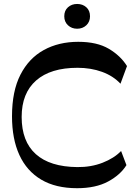

<svg xmlns="http://www.w3.org/2000/svg" viewBox="-20 -955 695 985"><path d="M375.5 10.5Q265.7 10.5 191.6 -33.4Q117.4 -77.3 79.5 -159.7Q41.6 -242.1 41.6 -358.5Q41.6 -487.5 84.9 -571.9Q128.2 -656.4 204.8 -698.4Q281.4 -740.5 381.5 -740.5Q477.6 -740.5 538.1 -704.8Q598.6 -669.1 631.5 -616L598.1 -525.5Q560.6 -565.7 503.2 -586.5Q445.9 -607.2 378.1 -607.2Q239.4 -607.2 165.3 -542.1Q91.1 -476.9 91.1 -355.1Q91.1 -229.6 163.6 -164.4Q236 -99.2 376.5 -97.8Q447.3 -97.1 506.4 -120.2Q565.6 -143.3 601.2 -180.4L628.7 -107.9Q598.2 -58.2 534.7 -23.8Q471.1 10.5 375.5 10.5ZM375.7 -807.6Q347.9 -807.6 328.8 -825.3Q309.7 -843.1 309.7 -871.4Q309.7 -900.8 328.8 -917.8Q347.9 -934.7 375.7 -934.7Q403.9 -934.7 422.8 -917.8Q441.8 -900.8 441.8 -871.4Q441.8 -843.1 422.8 -825.3Q403.9 -807.6 375.7 -807.6Z"/></svg>

Font: Savate ExtraLight
Style: Regular
Weight: 200
Designer: Max Esnée
Foundry: Plomb Type
Version: Version 2.000